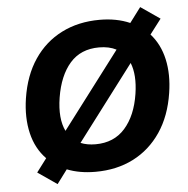

<svg xmlns="http://www.w3.org/2000/svg" viewBox="-56 -815 906 924"><g transform="rotate(-5 397.5 -353.0)"><path d="M69 -370Q86 -480 138 -557Q190 -634 271 -675Q352 -716 455 -716Q537 -716 601 -688L655 -760L748 -696L693 -624Q739 -573 755.5 -499Q772 -425 758 -336Q741 -226 688.5 -148.5Q636 -71 555.5 -30Q475 11 372 11Q295 11 235 -13L185 54L92 -10L141 -75Q91 -126 73 -202Q55 -278 69 -370ZM231 -360Q215 -259 245 -198L524 -566Q489 -584 441 -584Q352 -584 300 -524.5Q248 -465 231 -360ZM596 -346Q610 -437 586 -496L312 -134Q343 -121 384 -121Q473 -121 526.5 -181.5Q580 -242 596 -346Z"/></g></svg>

Font: Mulish ExtraBold
Style: Italic
Weight: 800
Italic angle: -9°
Designer: Vernon Adams
Foundry: Vernon Adams
Version: Version 3.603; ttfautohint (v1.8.3)